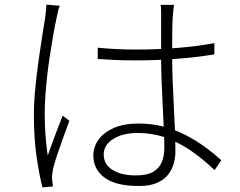

<svg xmlns="http://www.w3.org/2000/svg" viewBox="-20 -784 1040 833"><path d="M404 -577Q446 -573 486.5 -571Q527 -569 570 -569Q660 -569 748 -576Q836 -583 910 -597V-548Q829 -535 742 -528.5Q655 -522 568 -522Q525 -522 486.5 -523.5Q448 -525 404 -528ZM735 -763Q733 -747 731.5 -733.5Q730 -720 729 -705Q728 -686 727.5 -658Q727 -630 727 -599Q727 -568 727 -542Q727 -492 729 -436Q731 -380 734 -324.5Q737 -269 739 -218.5Q741 -168 741 -127Q741 -102 734 -75.5Q727 -49 709.5 -26.5Q692 -4 661 9.5Q630 23 582 23Q483 23 434 -13Q385 -49 385 -110Q385 -146 407 -177.5Q429 -209 473 -228.5Q517 -248 581 -248Q640 -248 690.5 -234.5Q741 -221 785.5 -198Q830 -175 868.5 -147Q907 -119 940 -89L911 -46Q862 -93 810 -129Q758 -165 701 -186Q644 -207 576 -207Q512 -207 471 -181Q430 -155 430 -114Q430 -71 468 -47Q506 -23 569 -23Q618 -23 644.5 -38.5Q671 -54 682 -81Q693 -108 693 -143Q693 -171 691 -218.5Q689 -266 686 -322.5Q683 -379 681 -436.5Q679 -494 679 -541Q679 -589 679 -632.5Q679 -676 679 -704Q679 -718 679 -734Q679 -750 677 -763ZM239 -759Q236 -752 233.5 -742.5Q231 -733 229 -723Q227 -713 225 -704Q218 -672 211 -631.5Q204 -591 197 -546.5Q190 -502 185 -457Q180 -412 177 -370Q174 -328 174 -292Q174 -243 177 -201Q180 -159 187 -109Q196 -134 207.5 -166Q219 -198 231 -229Q243 -260 252 -282L281 -260Q270 -230 255 -189Q240 -148 227.5 -110.5Q215 -73 210 -50Q208 -40 206.5 -27.5Q205 -15 206 -5Q207 2 208 10.5Q209 19 210 25L164 29Q150 -26 138.5 -105.5Q127 -185 127 -286Q127 -340 133 -400.5Q139 -461 147 -519Q155 -577 163 -626.5Q171 -676 176 -708Q178 -724 179.5 -738Q181 -752 181 -764Z"/></svg>

Font: Noto Sans SC Thin Light
Style: Regular
Weight: 300
Version: Version 2.004-H2;hotconv 1.0.118;makeotfexe 2.5.65603